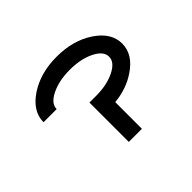

<svg xmlns="http://www.w3.org/2000/svg" viewBox="-147 -1022 1294 1294"><g transform="rotate(-45 500.0 -375.0)"><path d="M562.5 -253.9V0H437.5V-375H500Q603.5 -375 676.8 -411.1Q750 -447.3 750 -500Q750 -552.7 676.8 -588.9Q603.5 -625 500 -625Q396.5 -625 323.2 -588.9Q250 -552.7 250 -500H125Q125 -603.5 234.4 -676.8Q343.8 -750 500 -750Q656.2 -750 765.6 -676.8Q875 -603.5 875 -500Q875 -396.5 765.6 -324.2Q679.7 -265.6 562.5 -253.9Z"/></g></svg>

Font: Xanmono
Style: Regular
Weight: 400
Designer: GGBotNet
Foundry: GGBotNet
Version: 1.00